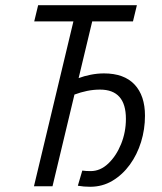

<svg xmlns="http://www.w3.org/2000/svg" viewBox="-20 -713 620 735"><path d="M325 2Q313 2 301 1Q289 0 278 -2L295 -60Q303 -59 310 -58.5Q317 -58 327 -58Q364 -58 394.5 -87Q425 -116 443.5 -161.5Q462 -207 462 -258Q462 -370 363 -370Q338 -370 313.5 -365Q289 -360 265 -351L181 0H110L261 -631H111L126 -693H504L489 -631H333L281 -414Q302 -422 327.5 -427Q353 -432 378 -432Q455 -432 495 -389.5Q535 -347 535 -270Q535 -218 520 -169.5Q505 -121 477 -82.5Q449 -44 410.5 -21Q372 2 325 2Z"/></svg>

Font: Ubuntu Sans Condensed
Style: Italic
Weight: 400
Width: 3
Italic angle: -13.5°
Designer: Dalton Maag Ltd
Foundry: Dalton Maag Ltd
Version: Version 1.006; ttfautohint (v1.8.4.7-5d5b)